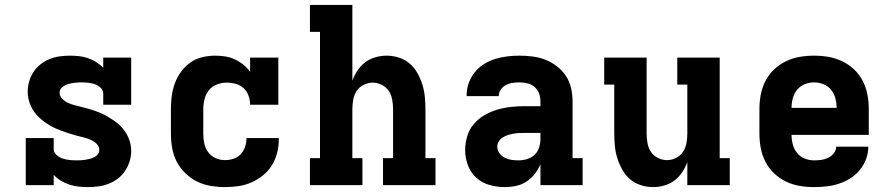

<svg xmlns="http://www.w3.org/2000/svg" viewBox="-20 -755 3640 783"><path d="M339 8Q320 8 301 6Q282 4 263.5 -2Q245 -8 228.5 -18Q212 -28 199 -42V0H85V-192H199V-147Q199 -133 210.5 -123Q222 -113 235.5 -108.5Q249 -104 263.5 -102.5Q278 -101 292 -101Q301 -101 310.5 -101.5Q320 -102 329 -103.5Q338 -105 347 -107.5Q356 -110 364.5 -114Q373 -118 379 -126Q385 -134 385 -143Q385 -158 374 -168.5Q363 -179 349.5 -185Q336 -191 322 -194.5Q308 -198 294 -201.5Q280 -205 266 -209.5Q252 -214 238 -219Q224 -224 211 -229.5Q198 -235 185 -242.5Q172 -250 160.5 -258.5Q149 -267 138.5 -277Q128 -287 119.5 -299Q111 -311 105 -324.5Q99 -338 96 -352Q93 -366 93 -381Q93 -402 99 -423Q105 -444 116.5 -461.5Q128 -479 145 -492.5Q162 -506 181.5 -514Q201 -522 222.5 -525Q244 -528 265 -528Q284 -528 302.5 -526Q321 -524 338.5 -518Q356 -512 372 -502Q388 -492 401 -479V-520H515V-328H401V-373Q401 -387 390.5 -397Q380 -407 367 -411.5Q354 -416 340 -417.5Q326 -419 312 -419Q299 -419 285.5 -417.5Q272 -416 259 -412.5Q246 -409 234.5 -400Q223 -391 223 -377Q223 -363 234 -352Q245 -341 258.5 -335Q272 -329 286 -325.5Q300 -322 314 -318.5Q328 -315 342 -311Q356 -307 370 -302Q384 -297 397 -291Q410 -285 422.5 -277.5Q435 -270 447 -261.5Q459 -253 469.5 -243Q480 -233 488.5 -221Q497 -209 503 -195.5Q509 -182 512 -168Q515 -154 515 -139Q515 -118 508.5 -97Q502 -76 490 -58Q478 -40 461 -27Q444 -14 424 -6Q404 2 382.5 5Q361 8 339 8Z M897 8Q868 8 838.5 3Q809 -2 783 -15Q757 -28 735.5 -49Q714 -70 700.5 -96Q687 -122 682 -151.5Q677 -181 677 -210V-310Q677 -337 680.5 -363.5Q684 -390 693 -415Q702 -440 718 -462Q734 -484 755.5 -499.5Q777 -515 803.5 -521.5Q830 -528 857 -528Q877 -528 897.5 -525Q918 -522 936.5 -513.5Q955 -505 971.5 -492Q988 -479 1000 -462V-520H1115V-328H1000Q1000 -346 993.5 -364.5Q987 -383 973.5 -395.5Q960 -408 941.5 -413Q923 -418 904 -418Q884 -418 864.5 -410.5Q845 -403 832 -387Q819 -371 814 -350.5Q809 -330 809 -310V-210Q809 -190 813 -170.5Q817 -151 828.5 -135Q840 -119 858.5 -110.5Q877 -102 897 -102Q915 -102 932 -107.5Q949 -113 961 -125.5Q973 -138 979 -155Q985 -172 985 -189V-192H1117V-186Q1117 -158 1110 -131Q1103 -104 1088.5 -80.5Q1074 -57 1052 -39.5Q1030 -22 1005 -11Q980 0 952.5 4Q925 8 897 8Z M1244 0V-110H1285V-625H1244V-735H1417V-426Q1425 -448 1438 -467.5Q1451 -487 1469.5 -501Q1488 -515 1511 -521.5Q1534 -528 1557 -528Q1582 -528 1607 -520Q1632 -512 1651 -495.5Q1670 -479 1682.5 -456.5Q1695 -434 1702.5 -410Q1710 -386 1712.5 -360.5Q1715 -335 1715 -310V-110H1756V0H1542V-110H1583V-310Q1583 -329 1579.5 -348.5Q1576 -368 1565.5 -384Q1555 -400 1537 -409Q1519 -418 1500 -418Q1481 -418 1463 -409Q1445 -400 1434.5 -384Q1424 -368 1420.5 -348.5Q1417 -329 1417 -310V-110H1458V0Z M2039 8Q2007 8 1976.5 -0.5Q1946 -9 1922.5 -30Q1899 -51 1888 -81.5Q1877 -112 1877 -143Q1877 -172 1885.5 -200Q1894 -228 1912.5 -249.5Q1931 -271 1956 -285.5Q1981 -300 2008.5 -308Q2036 -316 2064.5 -319Q2093 -322 2121 -322H2184V-341Q2184 -358 2178.5 -373.5Q2173 -389 2160.5 -400Q2148 -411 2131.5 -415Q2115 -419 2099 -419Q2085 -419 2070.5 -417Q2056 -415 2043.5 -408.5Q2031 -402 2022.5 -390Q2014 -378 2014 -364V-363H1883V-367Q1883 -392 1891.5 -416Q1900 -440 1916 -460Q1932 -480 1953.5 -493.5Q1975 -507 1999 -514.5Q2023 -522 2048.5 -525Q2074 -528 2099 -528Q2126 -528 2153 -524.5Q2180 -521 2205 -511Q2230 -501 2252 -484Q2274 -467 2288.5 -444.5Q2303 -422 2309 -395Q2315 -368 2315 -341V-110H2356V0H2184V-85Q2175 -64 2160.5 -45.5Q2146 -27 2127 -14.5Q2108 -2 2085 3Q2062 8 2039 8ZM2095 -101Q2113 -101 2130.5 -106.5Q2148 -112 2160.5 -124Q2173 -136 2178.5 -153.5Q2184 -171 2184 -189V-213H2122Q2110 -213 2098 -212.5Q2086 -212 2074.5 -210Q2063 -208 2052 -204.5Q2041 -201 2031 -195Q2021 -189 2014.5 -179Q2008 -169 2008 -157Q2008 -142 2017 -130Q2026 -118 2039 -111.5Q2052 -105 2066.5 -103Q2081 -101 2095 -101Z M2643 8Q2618 8 2593 0Q2568 -8 2549 -24.5Q2530 -41 2517.5 -63.5Q2505 -86 2497.5 -110Q2490 -134 2487.5 -159.5Q2485 -185 2485 -210V-410H2444V-520H2617V-210Q2617 -191 2620.5 -171.5Q2624 -152 2634.5 -136Q2645 -120 2663 -111Q2681 -102 2700 -102Q2719 -102 2737 -111Q2755 -120 2765.5 -136Q2776 -152 2779.5 -171.5Q2783 -191 2783 -210V-410H2742V-520H2915V-110H2956V0H2783V-94Q2775 -72 2762 -52.5Q2749 -33 2730.5 -19Q2712 -5 2689 1.5Q2666 8 2643 8Z M3300 8Q3270 8 3240.5 3Q3211 -2 3184.5 -15Q3158 -28 3136.5 -48.5Q3115 -69 3101.5 -95.5Q3088 -122 3082.5 -151Q3077 -180 3077 -210V-310Q3077 -340 3082.5 -369Q3088 -398 3101.5 -424.5Q3115 -451 3136.5 -471.5Q3158 -492 3185 -505Q3212 -518 3241 -523Q3270 -528 3300 -528Q3330 -528 3359 -523Q3388 -518 3415 -505Q3442 -492 3463.5 -471.5Q3485 -451 3498.5 -424.5Q3512 -398 3517.5 -369Q3523 -340 3523 -310V-205H3208Q3208 -186 3213 -166.5Q3218 -147 3230.5 -131.5Q3243 -116 3261.5 -108.5Q3280 -101 3300 -101Q3315 -101 3329.5 -103Q3344 -105 3357.5 -111.5Q3371 -118 3380.5 -130Q3390 -142 3390 -157H3521Q3521 -131 3512 -106.5Q3503 -82 3486.5 -62Q3470 -42 3448 -28Q3426 -14 3401.5 -6Q3377 2 3351.5 5Q3326 8 3300 8ZM3208 -315H3392Q3392 -334 3387 -353.5Q3382 -373 3369.5 -388.5Q3357 -404 3338.5 -411.5Q3320 -419 3300 -419Q3280 -419 3261.5 -411.5Q3243 -404 3230.5 -388.5Q3218 -373 3213 -353.5Q3208 -334 3208 -315Z"/></svg>

Font: Iosevka HT Extrabold Extended
Style: Regular
Weight: 800
Width: 7
Monospace: yes
Designer: Belleve Invis
Foundry: Belleve Invis
Version: Version 32.3.0; ttfautohint (v1.8.4)